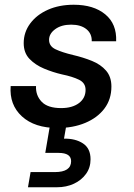

<svg xmlns="http://www.w3.org/2000/svg" viewBox="-20 -528 565 810"><path d="M223 12Q126 12 72.5 -37Q19 -86 25 -165H132Q130 -126 155.5 -99Q181 -72 238 -72Q285 -72 313 -93Q341 -114 341 -149Q341 -178 313.5 -191.5Q286 -205 242 -214Q203 -223 166 -238.5Q129 -254 104.5 -279.5Q80 -305 80 -346Q80 -392 107.5 -429Q135 -466 182.5 -487Q230 -508 291 -508Q375 -508 424 -467.5Q473 -427 470 -354H367Q368 -386 344.5 -405Q321 -424 280 -424Q239 -424 213 -405Q187 -386 187 -360Q187 -333 214.5 -320Q242 -307 288 -296Q331 -286 368 -271Q405 -256 427.5 -230Q450 -204 450 -163Q450 -109 420.5 -70Q391 -31 339.5 -9.5Q288 12 223 12ZM98 262 109 198H211Q280 198 280 152Q280 117 227 117H171L192 -6H261L250 57Q298 56 330 77Q362 98 362 144Q362 179 343 205.5Q324 232 292 247Q260 262 220 262Z"/></svg>

Font: DeepMind Sans Medium
Style: Italic
Weight: 500
Italic angle: -10°
Designer: Jonny Pinhorn / Modifications: Colophon Foundry
Foundry: Colophon Foundry
Version: Version 1.002; ttfautohint (v1.8.2)